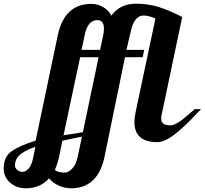

<svg xmlns="http://www.w3.org/2000/svg" viewBox="-228 -770 1109 1040"><path d="M508 -750Q573 -750 629 -733Q685 -716 759 -678L650 -160Q645 -142 645 -128Q645 -91 695 -91Q709 -91 727.5 -101Q746 -111 760 -122Q774 -133 796 -152.5Q818 -172 827 -179H861Q857 -175 827.5 -144Q798 -113 778.5 -94.5Q759 -76 729 -51Q699 -26 672.5 -13Q646 0 624 0Q500 0 500 -109Q500 -132 506 -160L614 -670Q576 -686 550 -686Q501 -686 482 -607L457 -500H553L545 -460H449L338 80Q302 250 156 250Q124 250 91 235.5Q58 221 38 196Q-10 250 -90 250Q-138 250 -173 219.5Q-208 189 -208 142Q-208 80 -165.5 49.5Q-123 19 -35 -8L85 -579Q121 -749 267 -749Q301 -749 331 -731.5Q361 -714 375 -685Q422 -750 508 -750ZM206 -460 116 -37 221 -54 306 -460ZM123 165Q142 165 162.5 144Q183 123 192 83L216 -30L110 -8L92 80Q83 120 69 150Q85 165 123 165ZM314 -500 331 -579Q335 -598 335 -615Q335 -661 299 -661Q248 -661 231 -582L214 -500ZM-147 128Q-147 139 -135 150Q-123 161 -107 161Q-89 161 -72.5 142.5Q-56 124 -48 83L-36 25Q-89 43 -118 66.5Q-147 90 -147 128Z"/></svg>

Font: Lobster 1.3
Style: Regular
Weight: 400
Designer: Pablo Impallari
Foundry: Pablo Impallari. www.impallari.com
Version: Version 1.003 2010